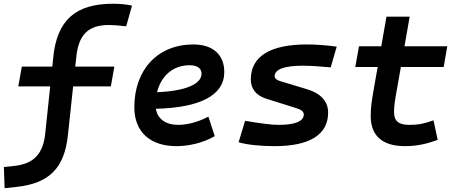

<svg xmlns="http://www.w3.org/2000/svg" viewBox="-60 -762 2423 1014"><path d="M-35.6 231.9 27.3 225.1C197.8 206.5 281.7 128.4 299.3 -54.2L326.2 -305.7H525.4L543.9 -410.2H337.4L342.8 -459C354 -578.1 406.2 -629.9 514.2 -629.9C539.1 -629.9 566.4 -627.9 606.4 -623L637.2 -732.4C604 -739.3 574.2 -742.2 536.6 -742.2C338.4 -742.2 239.3 -655.3 220.7 -454.1L216.3 -410.2H55.2L36.6 -305.7H205.1L179.7 -64.5C169.4 53.2 116.7 103 15.6 114.3L-39.6 120.1Z M881.8 -102.5C814.5 -102.5 772 -133.8 763.2 -187.5C996.1 -193.4 1124.5 -257.8 1124.5 -381.8C1124.5 -473.1 1064 -527.3 961.4 -527.3C773.9 -527.3 649.4 -395 649.4 -195.8C649.4 -66.4 731.9 9.8 871.6 9.8C936.5 9.8 1011.7 -6.8 1074.2 -43L1040.5 -146C989.3 -118.7 930.7 -102.5 881.8 -102.5ZM769.5 -274.9C791 -362.8 855 -417.5 941.9 -417.5C981.9 -417.5 1004.4 -400.9 1004.4 -373C1004.4 -316.9 918 -281.2 769.5 -274.9Z M1391.1 9.8C1576.2 9.8 1672.9 -51.3 1672.9 -167.5C1672.9 -226.1 1634.8 -268.6 1562.5 -290.5L1419.9 -333.5C1401.4 -338.9 1390.6 -347.7 1390.6 -359.9C1390.6 -396 1441.9 -415 1540 -415C1578.6 -415 1629.4 -411.6 1686.5 -406.2L1718.3 -515.6C1665 -522.9 1610.8 -527.3 1561 -527.3C1366.2 -527.3 1264.6 -463.9 1264.6 -342.3C1264.6 -294.4 1291.5 -258.3 1344.7 -241.2L1510.7 -189C1532.2 -182.1 1544.4 -171.4 1544.4 -157.2C1544.4 -121.6 1498.5 -102.5 1411.1 -102.5C1375 -102.5 1314 -110.4 1234.4 -124L1200.2 -10.7C1245.1 2.4 1311 9.8 1391.1 9.8Z M2078.6 9.8C2149.9 9.8 2202.1 -5.4 2251.5 -23.4L2229.5 -126.5C2179.2 -108.4 2148.9 -102.5 2100.6 -102.5C2045.4 -102.5 2021 -123 2021 -169.9C2021 -206.1 2025.9 -231.9 2037.1 -295.4L2057.1 -408.2H2283.2L2302.2 -517.6H2076.2L2103.5 -673.8H1981L1953.6 -517.6H1835.9L1816.4 -408.2H1934.6L1914.6 -295.4C1901.9 -223.1 1897.9 -191.4 1897.9 -148.4C1897.9 -44.4 1960.4 9.8 2078.6 9.8Z"/></svg>

Font: Cascadia Code SemiBold
Style: Italic
Weight: 600
Italic angle: -10°
Monospace: yes
Designer: Aaron Bell
Foundry: Saja Typeworks
Version: Version 2404.023